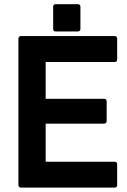

<svg xmlns="http://www.w3.org/2000/svg" viewBox="-20 -880 596 901"><path d="M78.1 0.5Q73.2 0.5 69.8 -2.9Q66.4 -6.3 66.4 -11.2V-699.2Q66.4 -704.1 69.8 -707.5Q73.2 -710.9 78.1 -710.9H518.1Q523.4 -710.9 526.6 -707.5Q529.8 -704.1 529.8 -699.2V-600.6Q529.8 -595.2 526.6 -592Q523.4 -588.9 518.1 -588.9H194.3V-416.5H468.8Q473.6 -416.5 477.1 -413.1Q480.5 -409.7 480.5 -404.8V-311.5Q480.5 -306.6 477.1 -303.2Q473.6 -299.8 468.8 -299.8H194.3V-121.1H518.1Q523.4 -121.1 526.6 -117.9Q529.8 -114.7 529.8 -109.4V-11.2Q529.8 -6.3 526.6 -2.9Q523.4 0.5 518.1 0.5ZM241.2 -732.4Q235.8 -732.4 232.7 -735.6Q229.5 -738.8 229.5 -744.1V-848.6Q229.5 -854 232.7 -857.2Q235.8 -860.4 241.2 -860.4H345.2Q350.6 -860.4 354 -857.2Q357.4 -854 357.4 -848.6V-744.1Q357.4 -738.8 354 -735.6Q350.6 -732.4 345.2 -732.4Z"/></svg>

Font: Alte DIN 1451 Mittelschrift
Style: Bold
Weight: 700
Designer: Peter Wiegel
Foundry: Peter Wiegel
Version: Version 1.003